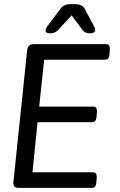

<svg xmlns="http://www.w3.org/2000/svg" viewBox="-20 -915 586 935"><path d="M498 -700Q515 -700 515 -678Q515 -661 512 -642.5Q509 -624 490 -624H195L171 -396H435Q452 -396 452 -374Q452 -357 449 -338.5Q446 -320 427 -320H163L138 -76H434Q451 -76 451 -54Q451 -37 448 -18.5Q445 0 426 0H72Q58 0 51.5 -5.5Q45 -11 45 -24Q45 -24 45 -27Q45 -30 46.5 -41Q48 -52 50.5 -77Q53 -102 57.5 -146.5Q62 -191 69.5 -261Q77 -331 87.5 -431.5Q98 -532 112 -670Q115 -700 145 -700ZM348 -895Q362 -895 374 -889.5Q386 -884 392 -873L439 -785Q444 -777 444 -768Q442 -753 418 -753H416Q406 -753 398.5 -756Q391 -759 384 -766L329 -840L260 -766Q252 -759 244 -756Q236 -753 225 -753H223Q202 -753 202 -765Q202 -774 209 -785L275 -873Q283 -884 295.5 -889.5Q308 -895 323 -895Z"/></svg>

Font: Asap VF Beta
Style: Italic
Weight: 400
Italic angle: -6°
Designer: Pablo Cosgaya
Foundry: Pablo Cosgaya
Version: Version 1.007